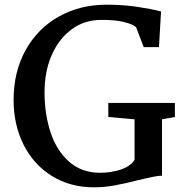

<svg xmlns="http://www.w3.org/2000/svg" viewBox="-20 -785 798 819"><path d="M667 -736 658 -584H593L561 -668Q551 -680 511 -690.5Q471 -701 410 -700Q341 -700 286.5 -660.5Q232 -621 201 -551Q170 -481 170 -391Q170 -299 195.5 -221Q221 -143 274.5 -95.5Q328 -48 407 -48Q453 -48 494.5 -61.5Q536 -75 554 -103V-276L442 -286V-346H726V-286L671 -276V-35Q656 -36 628.5 -30Q601 -24 571 -17Q513 -2 468.5 6Q424 14 380 14Q280 14 202 -34Q124 -82 81 -167Q38 -252 38 -358Q38 -480 90 -572.5Q142 -665 232 -715Q322 -765 434 -765Q504 -765 564.5 -756Q625 -747 667 -736Z"/></svg>

Font: Martel
Style: Bold
Weight: 700
Designer: Dan Reynolds
Foundry: Dan Reynolds
Version: Version 1.001; ttfautohint (v1.1) -l 5 -r 5 -G 72 -x 0 -D la